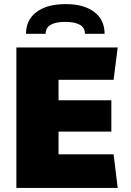

<svg xmlns="http://www.w3.org/2000/svg" viewBox="-20 -918 640 938"><path d="M60 0V-686H555L535 -528H266V-428H524V-275H266V-164H535L555 0ZM107 -753Q107 -821 158.5 -859.5Q210 -898 301 -898Q390 -898 440.5 -859.5Q491 -821 491 -753H395Q395 -782 371 -796.5Q347 -811 299 -811Q251 -811 227 -796.5Q203 -782 203 -753Z"/></svg>

Font: Chivo Mono Medium Black
Style: Regular
Weight: 900
Monospace: yes
Version: Version 1.008